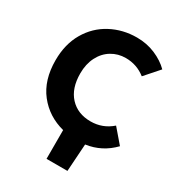

<svg xmlns="http://www.w3.org/2000/svg" viewBox="-217 -857 1091 1193"><g transform="rotate(30 329.0 -261.0)"><path d="M302 0H303Q186 -30 115 -120.5Q44 -211 44 -353Q44 -468 93.5 -553Q143 -638 227.5 -683Q312 -728 413 -728Q484 -728 545 -702Q606 -676 647 -635L558 -534Q496 -583 416 -583Q361 -583 315.5 -555.5Q270 -528 244 -477Q218 -426 218 -359Q218 -252 273.5 -192Q329 -132 422 -132Q508 -132 573 -189L658 -90Q578 -7 465 9L452 206H302Z"/></g></svg>

Font: Nebula Sans Bold
Style: Regular
Weight: 700
Designer: Paul D. Hunt for Adobe (as Source Sans)
Foundry: Nebula Entertainment & Broadcasting LLC
Version: Version 1.010